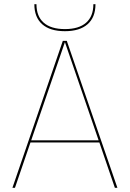

<svg xmlns="http://www.w3.org/2000/svg" viewBox="-20 -891 616 911"><path d="M278 -697H297L537 0H525L451.5 -215H124.5L51 0H39ZM448 -225 288 -691 128 -225ZM143 -871H153Q153 -813.5 187.5 -783.2Q222 -753 288 -753Q354 -753 388.5 -783.2Q423 -813.5 423 -871H433Q433 -809 395.5 -776Q358 -743 288 -743Q217.5 -743 180.2 -776Q143 -809 143 -871Z"/></svg>

Font: HK Grotesk Thin
Style: Regular
Weight: 100
Designer: Alfredo Marco Pradil
Foundry: Hanken Design Co.
Version: Version 3.001